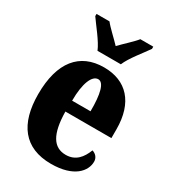

<svg xmlns="http://www.w3.org/2000/svg" viewBox="-188 -866 875 976"><g transform="rotate(30 249.5 -378.0)"><path d="M185 -606H322C340 -651 394 -715 420 -753V-766H344C326 -742 278 -700 253 -673C228 -700 181 -742 163 -766H87V-753C113 -715 167 -651 185 -606ZM267 10C401 10 452 -54 452 -109C452 -133 436 -149 416 -155C397 -105 366 -67 309 -67C237 -67 200 -125 198 -257H468V-308C468 -466 388 -550 257 -550C115 -550 34 -453 34 -265C34 -91 109 10 267 10ZM308 -322H200C200 -426 226 -483 261 -483C294 -483 309 -423 308 -322Z"/></g></svg>

Font: Noto Serif Georgian ExtraCondensed Black
Style: Regular
Weight: 900
Width: 2
Designer: Monotype Design Team, Akaki Razmadze
Foundry: Google LLC
Version: Version 2.003